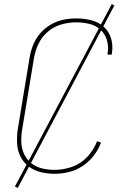

<svg xmlns="http://www.w3.org/2000/svg" viewBox="-20 -832 616 928"><path d="M244 8Q278 8 313 -0.5Q348 -9 379 -29.5Q410 -50 433 -79.5Q456 -109 468 -143L449 -149Q433 -107 401.5 -73.5Q370 -40 328 -25.5Q286 -11 244 -11Q213 -11 183.5 -18Q154 -25 131.5 -43Q109 -61 96.5 -87.5Q84 -114 83 -144.5Q82 -175 87 -205L144 -550Q150 -586 166 -620Q182 -654 211.5 -679Q241 -704 277 -714Q313 -724 348 -724Q381 -724 412 -716.5Q443 -709 465.5 -688.5Q488 -668 497 -637Q506 -606 500 -574Q500 -571 499 -568H520L521 -575Q527 -611 517 -645.5Q507 -680 481 -703Q455 -726 420 -734.5Q385 -743 348 -743Q317 -743 285.5 -736.5Q254 -730 225 -713Q196 -696 174 -670.5Q152 -645 140 -614.5Q128 -584 123 -553L66 -208Q61 -174 62.5 -140Q64 -106 78.5 -76.5Q93 -47 118.5 -27.5Q144 -8 176.5 0Q209 8 244 8ZM66 76 533 -806 520 -812 52 70Z"/></svg>

Font: Iosevka Sparkle Thin
Style: Italic
Weight: 100
Italic angle: -9°
Designer: Belleve Invis
Foundry: Belleve Invis
Version: Version 4.5.0; ttfautohint (v1.8.3)